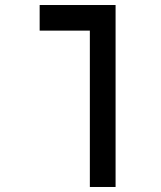

<svg xmlns="http://www.w3.org/2000/svg" viewBox="-20 -745 640 765"><path d="M338 -623H138V-725H440.5V0H338Z"/></svg>

Font: JuliaMono SemiBoldItalic
Style: Regular
Weight: 600
Italic angle: -9°
Monospace: yes
Designer: cormullion
Foundry: corm
Version: Version 0.049; ttfautohint (v1.8.4)